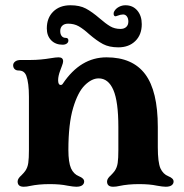

<svg xmlns="http://www.w3.org/2000/svg" viewBox="-20 -700 700 730"><path d="M47 -10Q47 -16 51 -22Q55 -28 61 -33Q71 -43 76 -50Q85 -63 87.5 -80.5Q90 -98 90 -130V-332Q90 -385 80 -412Q76 -422 69 -427Q62 -432 50 -432Q41 -432 35.5 -437.5Q30 -443 30 -452Q30 -460 37.5 -466Q45 -472 60 -472H98Q133 -472 175 -479Q192 -482 203 -482Q220 -482 220 -467Q220 -461 215.5 -449.5Q211 -438 209 -432Q201 -411 201 -395Q201 -377 211 -377Q216 -377 219 -382Q286 -482 385 -482Q484 -482 532 -418Q580 -354 580 -217V-140Q580 -83 590 -60Q600 -38 620 -30Q640 -22 640 -10Q640 -1 632.5 4.5Q625 10 610 10Q599 10 577 6Q549 0 509 0Q467 0 434 7Q422 10 410 10Q387 10 387 -10Q387 -16 391 -22Q395 -28 401 -33Q411 -43 416 -50Q425 -63 427.5 -80.5Q430 -98 430 -130V-217Q430 -314 411 -358Q392 -402 355 -402Q329 -402 302.5 -376Q276 -350 258 -289.5Q240 -229 240 -130Q240 -83 250 -60Q260 -38 280 -30Q300 -22 300 -10Q300 -1 292.5 4.5Q285 10 270 10Q259 10 237 6Q209 0 169 0Q127 0 94 7Q82 10 70 10Q47 10 47 -10ZM319 -570Q297 -590 279.5 -600Q262 -610 239 -610Q225 -610 217 -602.5Q209 -595 209 -582Q209 -570 214.5 -563Q220 -556 230 -556Q240 -556 240 -546Q240 -539 234 -534.5Q228 -530 218 -530Q191 -530 174.5 -547Q158 -564 158 -592Q158 -632 182.5 -656Q207 -680 248 -680Q283 -680 306.5 -667.5Q330 -655 359 -630Q382 -610 399 -600Q416 -590 438 -590Q452 -590 460 -597.5Q468 -605 468 -618Q468 -630 462.5 -637.5Q457 -645 448 -645Q439 -645 426 -640L420 -638Q412 -638 412 -648Q412 -654 415 -658Q421 -668 432.5 -674Q444 -680 457 -680Q485 -680 502 -660Q519 -640 519 -608Q519 -568 494.5 -544Q470 -520 430 -520Q395 -520 371.5 -532.5Q348 -545 319 -570Z"/></svg>

Font: Raigarh
Style: Bold
Weight: 700
Designer: jaikishan Patel
Foundry: MagicType
Version: Version 1.000